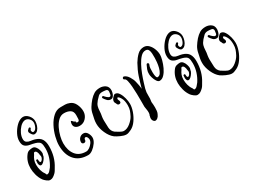

<svg xmlns="http://www.w3.org/2000/svg" viewBox="-33 -892 1825 1363"><g transform="rotate(-30 879.5 -210.5)"><path d="M101 28Q89 28 74.5 16.5Q60 5 54 -3Q36 -28 28 -58.5Q20 -89 20 -114Q20 -170 52 -211Q62 -225 76.5 -229Q91 -233 104 -233Q118 -233 128 -221Q138 -209 143 -193Q148 -177 148 -164L144 -150Q144 -141 136 -128Q128 -115 117.5 -105Q107 -95 97 -95Q84 -95 81 -120V-122Q81 -126 82 -130Q83 -134 82 -138Q82 -146 90 -146Q97 -146 97 -138Q97 -117 106 -117Q113 -117 120.5 -128Q128 -139 128 -150L125 -164Q125 -175 119.5 -187.5Q114 -200 103 -200Q98 -200 95.5 -195Q93 -190 90 -184Q79 -169 73 -152.5Q67 -136 67 -115Q67 -93 73 -70.5Q79 -48 92 -31Q94 -29 95.5 -23Q97 -17 101 -17Q114 -17 124.5 -29Q135 -41 142 -50Q161 -79 172 -113Q183 -147 183 -184Q183 -213 176.5 -227.5Q170 -242 141 -251Q120 -257 98.5 -260.5Q77 -264 62 -276.5Q47 -289 47 -321Q47 -347 61 -375Q75 -403 96.5 -425.5Q118 -448 142 -455Q150 -457 155 -457Q179 -457 198 -435Q217 -413 217 -387Q217 -371 211 -352.5Q205 -334 193.5 -321.5Q182 -309 166 -309Q156 -309 146.5 -322.5Q137 -336 136 -343Q136 -354 140.5 -357Q145 -360 150 -366Q153 -369 156 -369Q161 -369 163.5 -365.5Q166 -362 162 -357L164 -358Q160 -354 158 -351.5Q156 -349 156 -344Q156 -340 159 -333.5Q162 -327 166 -327Q183 -327 193 -346.5Q203 -366 203 -384Q203 -402 189.5 -416Q176 -430 159 -430Q153 -430 150 -429Q131 -424 114 -406Q97 -388 86.5 -365Q76 -342 76 -321Q76 -301 88.5 -292.5Q101 -284 118.5 -282Q136 -280 150 -276Q186 -265 199.5 -242.5Q213 -220 213 -184Q213 -97 171 -31Q166 -23 161 -14Q156 -5 148 3Q138 13 126.5 20.5Q115 28 101 28Z M423 10Q352 10 314 -33.5Q276 -77 276 -152Q276 -183 286 -222.5Q296 -262 315 -298.5Q334 -335 361 -359Q388 -383 421 -383Q444 -383 459 -383Q474 -383 495 -375Q521 -365 534.5 -336Q548 -307 548 -278Q548 -247 527 -223.5Q506 -200 475 -200Q456 -200 443 -209.5Q430 -219 430 -237Q430 -246 433 -255Q435 -261 437 -261Q441 -261 445 -255.5Q449 -250 454 -246Q459 -242 463 -248Q462 -246 462 -241Q462 -232 473 -230Q488 -230 489 -247Q490 -264 490 -279Q490 -310 470 -322Q450 -334 421 -334Q395 -334 374.5 -315Q354 -296 339.5 -266.5Q325 -237 317.5 -206Q310 -175 310 -151Q310 -92 338.5 -55.5Q367 -19 423 -19Q436 -19 450.5 -29Q465 -39 475.5 -53.5Q486 -68 486 -82Q486 -90 481 -100Q476 -110 468 -110Q462 -110 459 -105Q456 -100 456 -94Q456 -87 451 -83Q446 -79 440 -79Q433 -79 428 -83Q423 -87 423 -95Q423 -114 436 -127.5Q449 -141 468 -141Q488 -141 499.5 -121.5Q511 -102 511 -83Q511 -63 496 -41.5Q481 -20 461 -5Q441 10 423 10Z M729 19Q710 18 685 6.5Q660 -5 646 -15Q619 -36 601 -76Q583 -116 583 -153Q583 -172 586.5 -189Q590 -206 594 -224Q599 -253 612.5 -275Q626 -297 645 -319Q663 -339 682.5 -351Q702 -363 731 -363Q756 -363 775.5 -349.5Q795 -336 795 -307Q795 -299 791.5 -285.5Q788 -272 780 -262Q772 -252 760 -252Q743 -252 731.5 -264Q720 -276 712 -289Q711 -291 711 -294Q711 -299 716.5 -301Q722 -303 726 -298Q729 -293 741 -282.5Q753 -272 760 -272Q771 -272 773 -286Q775 -300 776 -307Q776 -324 760.5 -326.5Q745 -329 731 -329Q711 -329 699 -318Q687 -307 675 -293Q658 -273 653.5 -256Q649 -239 648.5 -220Q648 -201 643 -176Q642 -169 641.5 -162Q641 -155 641 -147Q641 -118 643 -88Q645 -58 667 -41Q678 -34 696.5 -23Q715 -12 728 -12Q755 -12 781 -33.5Q807 -55 819 -77Q830 -98 836 -115.5Q842 -133 842 -158Q842 -195 829 -217.5Q816 -240 807 -240Q801 -240 801 -228Q801 -227 803.5 -221Q806 -215 807 -213Q808 -211 808 -207Q808 -193 793 -193Q784 -193 779 -202Q777 -209 773 -215Q769 -221 769 -228Q769 -242 782 -257Q795 -272 803 -272Q822 -272 835 -251.5Q848 -231 854.5 -204.5Q861 -178 861 -158Q861 -130 849.5 -97Q838 -64 818 -35.5Q798 -7 772 6Q761 10 752 14.5Q743 19 729 19Z M959 37Q950 37 943 28.5Q936 20 936 7Q936 -1 939 -10Q940 -12 940 -17L942 -20Q945 -29 945 -39Q945 -52 942.5 -65Q940 -78 939 -88V-137Q939 -163 938.5 -194.5Q938 -226 935.5 -255Q933 -284 928.5 -303.5Q924 -323 915 -326Q907 -329 907 -336Q907 -341 911 -345Q915 -349 921 -347Q941 -340 956 -315.5Q971 -291 975 -272Q979 -256 982 -240.5Q985 -225 986 -208Q1000 -259 1013 -298Q1026 -337 1052 -384Q1070 -414 1092.5 -436Q1115 -458 1146 -458Q1169 -458 1185.5 -441Q1202 -424 1211 -400Q1220 -376 1220 -352Q1220 -337 1213 -310.5Q1206 -284 1193.5 -257Q1181 -230 1163.5 -211.5Q1146 -193 1126 -193Q1114 -193 1104 -208Q1094 -223 1088.5 -241.5Q1083 -260 1083 -270Q1082 -291 1088.5 -308Q1095 -325 1102 -339Q1105 -345 1110 -345Q1115 -345 1118.5 -340.5Q1122 -336 1119 -330Q1113 -318 1112 -303Q1111 -288 1111 -271Q1111 -265 1112 -253.5Q1113 -242 1116 -232.5Q1119 -223 1125 -223Q1141 -223 1151 -238Q1161 -253 1166.5 -275Q1172 -297 1174 -318Q1176 -339 1176 -351Q1176 -368 1175.5 -386.5Q1175 -405 1168.5 -418Q1162 -431 1145 -431Q1123 -431 1104.5 -411.5Q1086 -392 1070 -362Q1054 -332 1041.5 -299Q1029 -266 1020.5 -238Q1012 -210 1008 -196Q1001 -169 1002.5 -143.5Q1004 -118 999 -92Q1002 -68 1002 -46Q1002 -31 1000.5 -18.5Q999 -6 994 4Q987 21 977 29Q967 37 959 37Z M1309 28Q1297 28 1282.5 16.5Q1268 5 1262 -3Q1244 -28 1236 -58.5Q1228 -89 1228 -114Q1228 -170 1260 -211Q1270 -225 1284.5 -229Q1299 -233 1312 -233Q1326 -233 1336 -221Q1346 -209 1351 -193Q1356 -177 1356 -164L1352 -150Q1352 -141 1344 -128Q1336 -115 1325.5 -105Q1315 -95 1305 -95Q1292 -95 1289 -120V-122Q1289 -126 1290 -130Q1291 -134 1290 -138Q1290 -146 1298 -146Q1305 -146 1305 -138Q1305 -117 1314 -117Q1321 -117 1328.5 -128Q1336 -139 1336 -150L1333 -164Q1333 -175 1327.5 -187.5Q1322 -200 1311 -200Q1306 -200 1303.5 -195Q1301 -190 1298 -184Q1287 -169 1281 -152.5Q1275 -136 1275 -115Q1275 -93 1281 -70.5Q1287 -48 1300 -31Q1302 -29 1303.5 -23Q1305 -17 1309 -17Q1322 -17 1332.5 -29Q1343 -41 1350 -50Q1369 -79 1380 -113Q1391 -147 1391 -184Q1391 -213 1384.5 -227.5Q1378 -242 1349 -251Q1328 -257 1306.5 -260.5Q1285 -264 1270 -276.5Q1255 -289 1255 -321Q1255 -347 1269 -375Q1283 -403 1304.5 -425.5Q1326 -448 1350 -455Q1358 -457 1363 -457Q1387 -457 1406 -435Q1425 -413 1425 -387Q1425 -371 1419 -352.5Q1413 -334 1401.5 -321.5Q1390 -309 1374 -309Q1364 -309 1354.5 -322.5Q1345 -336 1344 -343Q1344 -354 1348.5 -357Q1353 -360 1358 -366Q1361 -369 1364 -369Q1369 -369 1371.5 -365.5Q1374 -362 1370 -357L1372 -358Q1368 -354 1366 -351.5Q1364 -349 1364 -344Q1364 -340 1367 -333.5Q1370 -327 1374 -327Q1391 -327 1401 -346.5Q1411 -366 1411 -384Q1411 -402 1397.5 -416Q1384 -430 1367 -430Q1361 -430 1358 -429Q1339 -424 1322 -406Q1305 -388 1294.5 -365Q1284 -342 1284 -321Q1284 -301 1296.5 -292.5Q1309 -284 1326.5 -282Q1344 -280 1358 -276Q1394 -265 1407.5 -242.5Q1421 -220 1421 -184Q1421 -97 1379 -31Q1374 -23 1369 -14Q1364 -5 1356 3Q1346 13 1334.5 20.5Q1323 28 1309 28Z M1595 19Q1576 18 1551 6.5Q1526 -5 1512 -15Q1485 -36 1467 -76Q1449 -116 1449 -153Q1449 -172 1452.5 -189Q1456 -206 1460 -224Q1465 -253 1478.5 -275Q1492 -297 1511 -319Q1529 -339 1548.5 -351Q1568 -363 1597 -363Q1622 -363 1641.5 -349.5Q1661 -336 1661 -307Q1661 -299 1657.5 -285.5Q1654 -272 1646 -262Q1638 -252 1626 -252Q1609 -252 1597.5 -264Q1586 -276 1578 -289Q1577 -291 1577 -294Q1577 -299 1582.5 -301Q1588 -303 1592 -298Q1595 -293 1607 -282.5Q1619 -272 1626 -272Q1637 -272 1639 -286Q1641 -300 1642 -307Q1642 -324 1626.5 -326.5Q1611 -329 1597 -329Q1577 -329 1565 -318Q1553 -307 1541 -293Q1524 -273 1519.5 -256Q1515 -239 1514.5 -220Q1514 -201 1509 -176Q1508 -169 1507.5 -162Q1507 -155 1507 -147Q1507 -118 1509 -88Q1511 -58 1533 -41Q1544 -34 1562.5 -23Q1581 -12 1594 -12Q1621 -12 1647 -33.5Q1673 -55 1685 -77Q1696 -98 1702 -115.5Q1708 -133 1708 -158Q1708 -195 1695 -217.5Q1682 -240 1673 -240Q1667 -240 1667 -228Q1667 -227 1669.5 -221Q1672 -215 1673 -213Q1674 -211 1674 -207Q1674 -193 1659 -193Q1650 -193 1645 -202Q1643 -209 1639 -215Q1635 -221 1635 -228Q1635 -242 1648 -257Q1661 -272 1669 -272Q1688 -272 1701 -251.5Q1714 -231 1720.5 -204.5Q1727 -178 1727 -158Q1727 -130 1715.5 -97Q1704 -64 1684 -35.5Q1664 -7 1638 6Q1627 10 1618 14.5Q1609 19 1595 19Z"/></g></svg>

Font: Ruge Boogie
Style: Regular
Weight: 400
Designer: Robert E. Leuschke
Foundry: Robert E. Leuschke
Version: Version 1.010; ttfautohint (v1.8.3)